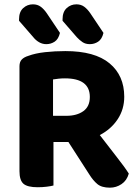

<svg xmlns="http://www.w3.org/2000/svg" viewBox="-20 -858 645 887"><path d="M554 -411Q554 -353 523.5 -307Q493 -261 441 -234Q482 -180 519.5 -132.5Q557 -85 575 -56Q566 -24 541.5 -7.5Q517 9 488 9Q450 9 430 -7.5Q410 -24 392 -53L296 -202H227V-1Q216 2 196 4.5Q176 7 154 7Q107 7 88.5 -9Q70 -25 70 -67V-552Q70 -572 80.5 -583Q91 -594 111 -600Q143 -612 188 -617Q233 -622 282 -622Q418 -622 486 -565.5Q554 -509 554 -411ZM287 -323Q335 -323 365 -344.5Q395 -366 395 -410Q395 -496 280 -496Q264 -496 251 -494.5Q238 -493 225 -491V-323ZM68 -762V-769Q68 -803 87 -820.5Q106 -838 132 -838Q153 -838 168 -827Q183 -816 196 -797L257 -706Q250 -677 232.5 -665.5Q215 -654 194 -654Q176 -654 160.5 -663Q145 -672 134 -686ZM269 -762V-769Q269 -803 288 -820.5Q307 -838 333 -838Q354 -838 369 -827Q384 -816 397 -797L458 -706Q451 -677 433.5 -665.5Q416 -654 395 -654Q375 -654 361 -663.5Q347 -673 335 -686Z"/></svg>

Font: Baloo Tammudu 2
Style: Bold
Weight: 700
Designer: Maithili Shingre, Omkar Shende and Ek Type
Foundry: Ek Type
Version: Version 1.640;hotconv 1.0.111;makeotfexe 2.5.65597; ttfautoh